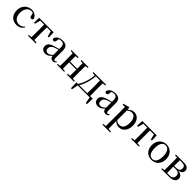

<svg xmlns="http://www.w3.org/2000/svg" viewBox="570 -2573 4869 4869"><g transform="rotate(45 3004.5 -138.5)"><path d="M300 15C399 15 460 -25 506 -98L489 -111C447 -63 396 -39 337 -39C225 -39 148 -122 148 -266C148 -414 224 -504 324 -504C344 -504 363 -501 383 -494L402 -420C407 -378 427 -362 458 -362C482 -362 498 -374 505 -400C484 -481 409 -537 315 -537C172 -537 46 -436 46 -254C46 -84 152 15 300 15Z M792 0H983V-28L894 -37L892 -230V-292L894 -489H1033L1071 -341H1108L1103 -522H584L578 -341H616L653 -489H793L795 -292V-230L793 -37L704 -28V0Z M1600 14C1644 14 1676 -3 1698 -42L1682 -56C1665 -36 1653 -29 1637 -29C1611 -29 1597 -46 1597 -104V-355C1597 -483 1541 -537 1420 -537C1299 -537 1222 -486 1205 -402C1210 -377 1228 -363 1254 -363C1281 -363 1301 -378 1306 -420L1320 -493C1345 -502 1368 -505 1391 -505C1470 -505 1503 -475 1503 -365V-321C1461 -310 1415 -298 1376 -287C1238 -247 1190 -196 1190 -116C1190 -32 1250 15 1330 15C1404 15 1447 -17 1505 -80C1513 -21 1543 14 1600 14ZM1503 -111C1443 -55 1409 -38 1373 -38C1319 -38 1284 -68 1284 -130C1284 -189 1317 -232 1398 -263C1428 -274 1465 -285 1503 -295Z M2098 -494 2176 -486C2177 -432 2178 -351 2178 -291H1920L1922 -486L2000 -494V-522H1743V-494L1820 -486L1822 -292V-230L1820 -36L1743 -28V0H2000V-28L1922 -36C1921 -92 1920 -179 1920 -259H2178C2178 -179 2177 -92 2176 -36L2098 -28V0H2354V-28L2277 -36L2275 -230V-292L2277 -486L2354 -494V-522H2098Z M2528 -494 2614 -484C2597 -307 2544 -148 2464 -32H2410L2415 171H2455L2485 0H2917L2947 171H2988L2993 -32H2899L2897 -230V-292L2899 -486L2985 -494V-522H2528ZM2798 -32H2512C2539 -74 2561 -123 2579 -173C2616 -269 2639 -377 2649 -489H2798L2800 -292V-230Z M3491 14C3535 14 3567 -3 3589 -42L3573 -56C3556 -36 3544 -29 3528 -29C3502 -29 3488 -46 3488 -104V-355C3488 -483 3432 -537 3311 -537C3190 -537 3113 -486 3096 -402C3101 -377 3119 -363 3145 -363C3172 -363 3192 -378 3197 -420L3211 -493C3236 -502 3259 -505 3282 -505C3361 -505 3394 -475 3394 -365V-321C3352 -310 3306 -298 3267 -287C3129 -247 3081 -196 3081 -116C3081 -32 3141 15 3221 15C3295 15 3338 -17 3396 -80C3404 -21 3434 14 3491 14ZM3394 -111C3334 -55 3300 -38 3264 -38C3210 -38 3175 -68 3175 -130C3175 -189 3208 -232 3289 -263C3319 -274 3356 -285 3394 -295Z M3972 15C4102 15 4199 -92 4199 -265C4199 -433 4109 -537 3987 -537C3926 -537 3865 -512 3816 -455L3810 -526L3797 -534L3632 -490V-465L3718 -459C3720 -410 3721 -361 3721 -293V23L3719 225L3636 232V260H3912V232L3819 224L3817 23V-57C3863 -3 3918 15 3972 15ZM3818 -427C3865 -474 3905 -486 3946 -486C4035 -486 4094 -418 4094 -263C4094 -98 4027 -37 3942 -37C3895 -37 3858 -49 3818 -87Z M4490 0H4681V-28L4592 -37L4590 -230V-292L4592 -489H4731L4769 -341H4806L4801 -522H4282L4276 -341H4314L4351 -489H4491L4493 -292V-230L4491 -37L4402 -28V0Z M5140 15C5280 15 5397 -81 5397 -261C5397 -441 5275 -537 5140 -537C5006 -537 4885 -440 4885 -261C4885 -82 5000 15 5140 15ZM5140 -17C5046 -17 4990 -101 4990 -260C4990 -420 5046 -504 5140 -504C5234 -504 5291 -420 5291 -260C5291 -101 5234 -17 5140 -17Z M5561 0H5766C5921 0 5974 -67 5974 -139C5974 -213 5929 -263 5812 -276C5920 -293 5949 -342 5949 -397C5949 -473 5897 -522 5769 -522H5485V-494L5562 -486L5564 -292V-230L5562 -36L5485 -28V0ZM5661 -489H5741C5823 -489 5856 -454 5856 -391C5856 -322 5819 -288 5738 -288H5659ZM5659 -258H5741C5840 -258 5878 -214 5878 -143C5878 -72 5836 -32 5746 -32H5661L5659 -230Z"/></g></svg>

Font: Noto Serif CJK SC Medium
Style: Regular
Weight: 500
Designer: Ryoko NISHIZUKA 西塚涼子 (kana & ideographs); Frank Grießhammer (Latin, Greek & Cyrillic); Wenlong ZHANG 张文龙 (bopomofo); San
Foundry: Adobe
Version: Version 2.001;hotconv 1.1.0;makeotfexe 2.6.0